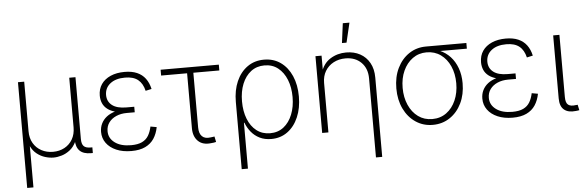

<svg xmlns="http://www.w3.org/2000/svg" viewBox="-56 -950 4121 1348"><g transform="rotate(-5 2004.5 -275.5)"><path d="M85.9 204.1V-541H129.9V-191.4Q129.9 -143.1 150.6 -107.4Q171.4 -71.8 207.8 -52.2Q244.1 -32.7 289.1 -32.7Q334.5 -32.7 370.4 -52.2Q406.2 -71.8 426.8 -107.4Q447.3 -143.1 447.3 -191.4V-541H491.2V-105.5Q491.2 -69.8 505.9 -54.9Q520.5 -40 553.7 -40H566.4V0H552.7Q500 0 473.9 -26.1Q447.8 -52.2 447.8 -105V-177.2H466.3Q466.3 -124.5 449.2 -88.9Q432.1 -53.2 405 -32Q377.9 -10.7 347.2 -1.5Q316.4 7.8 289.1 7.8Q261.2 7.8 230.5 -1.5Q199.7 -10.7 172.6 -32Q145.5 -53.2 128.7 -88.9Q111.8 -124.5 111.8 -177.2H129.9V204.1Z M837.9 9.8Q776.9 9.8 731.7 -9.8Q686.5 -29.3 661.6 -63.5Q636.7 -97.7 636.7 -142.1Q636.7 -174.3 649.7 -200.9Q662.6 -227.5 687.5 -247.1Q712.4 -266.6 749.5 -277.3Q786.6 -288.1 835.4 -288.1H884.3V-259.3H828.6Q786.6 -259.3 753.7 -244.9Q720.7 -230.5 701.7 -204.6Q682.6 -178.7 682.6 -143.1Q682.6 -93.3 724.9 -62.3Q767.1 -31.2 838.9 -31.2Q886.7 -31.2 916.3 -45.4Q945.8 -59.6 961.7 -86.2Q977.5 -112.8 985.4 -149.9L1028.8 -142.1Q1020 -96.2 997.6 -62Q975.1 -27.8 935.8 -9Q896.5 9.8 837.9 9.8ZM835.4 -265.1Q786.1 -265.1 751 -274.7Q715.8 -284.2 693.4 -301.5Q670.9 -318.8 660.4 -343.3Q649.9 -367.7 649.9 -397Q649.9 -443.4 673.1 -477.1Q696.3 -510.7 738.5 -529.3Q780.8 -547.9 837.4 -547.9Q888.7 -547.9 924.8 -532.2Q960.9 -516.6 983.6 -486.3Q1006.3 -456.1 1016.1 -412.1L973.6 -402.8Q961.4 -455.1 928.7 -481.4Q896 -507.8 837.4 -507.8Q771.5 -507.8 733.2 -477.8Q694.8 -447.8 694.3 -397.9Q694.3 -351.6 728.5 -325Q762.7 -298.3 829.1 -298.3H884.3V-265.1Z M1399.9 3.4Q1340.8 10.7 1307.6 -21.7Q1274.4 -54.2 1274.4 -112.3V-500H1091.3V-541H1501.5V-500H1318.4V-114.7Q1318.4 -71.8 1339.1 -51.5Q1359.9 -31.2 1398.4 -37.1Q1404.8 -37.6 1412.6 -38.8Q1420.4 -40 1427.2 -41L1435.1 -2Q1427.7 0 1418.5 1.5Q1409.2 2.9 1399.9 3.4Z M1597.7 204.1V-269.5Q1597.7 -351.6 1625.2 -414.3Q1652.8 -477.1 1702.9 -512.7Q1752.9 -548.3 1819.8 -548.3Q1887.2 -548.3 1937 -512.9Q1986.8 -477.5 2014.4 -414.6Q2042 -351.6 2042 -269.5Q2042 -187.5 2014.6 -124Q1987.3 -60.5 1938.2 -24.7Q1889.2 11.2 1823.7 11.2Q1777.3 11.2 1741.9 -6.3Q1706.5 -23.9 1682.4 -53.7Q1658.2 -83.5 1645 -119.1H1641.6V204.1ZM1818.8 -29.8Q1874.5 -29.8 1914.3 -61Q1954.1 -92.3 1975.8 -146.5Q1997.6 -200.7 1997.6 -269.5Q1997.6 -337.9 1976.1 -391.6Q1954.6 -445.3 1915 -476.6Q1875.5 -507.8 1819.8 -507.8Q1764.6 -507.8 1724.6 -477.1Q1684.6 -446.3 1662.8 -392.6Q1641.1 -338.9 1641.1 -269.5Q1641.1 -200.2 1662.4 -146Q1683.6 -91.8 1723.6 -60.8Q1763.7 -29.8 1818.8 -29.8Z M2226.6 -348.6V0H2182.6V-541H2225.6V-418.9H2216.8Q2236.8 -485.4 2286.9 -516.8Q2336.9 -548.3 2398.9 -548.3Q2454.6 -548.3 2497.1 -525.1Q2539.6 -502 2563.7 -458.7Q2587.9 -415.5 2587.9 -355V204.1H2543.9V-352.5Q2543.9 -423.3 2501.7 -465.3Q2459.5 -507.3 2390.6 -507.3Q2343.8 -507.3 2306.6 -487.5Q2269.5 -467.8 2248 -432.1Q2226.6 -396.5 2226.6 -348.6ZM2376 -616.7 2394 -754.9H2440.9L2408.2 -616.7Z M2961.9 11.2Q2894.5 11.2 2841.6 -24.4Q2788.6 -60.1 2758.5 -122.6Q2728.5 -185.1 2728.5 -265.6Q2728.5 -346.7 2758.8 -408.7Q2789.1 -470.7 2841.8 -505.9Q2894.5 -541 2961.9 -541H3246.1V-501H3022.9L2961.9 -500Q2905.8 -500 2863.3 -469.2Q2820.8 -438.5 2796.9 -385.7Q2772.9 -333 2772.9 -265.6Q2772.9 -198.7 2796.6 -145Q2820.3 -91.3 2862.8 -60.5Q2905.3 -29.8 2961.9 -29.8Q3019 -29.8 3061.5 -60.8Q3104 -91.8 3127.4 -145.3Q3150.9 -198.7 3150.9 -265.6Q3150.9 -333 3127.2 -386Q3103.5 -439 3061 -469.5Q3018.6 -500 2961.9 -500V-521Q3012.2 -521 3054.9 -502.7Q3097.7 -484.4 3128.9 -450.7Q3160.2 -417 3177.7 -369.1Q3195.3 -321.3 3195.3 -262.2Q3195.3 -183.1 3165.3 -121.3Q3135.3 -59.6 3082.5 -24.2Q3029.8 11.2 2961.9 11.2Z M3524.9 9.8Q3463.9 9.8 3418.7 -9.8Q3373.5 -29.3 3348.6 -63.5Q3323.7 -97.7 3323.7 -142.1Q3323.7 -174.3 3336.7 -200.9Q3349.6 -227.5 3374.5 -247.1Q3399.4 -266.6 3436.5 -277.3Q3473.6 -288.1 3522.5 -288.1H3571.3V-259.3H3515.6Q3473.6 -259.3 3440.7 -244.9Q3407.7 -230.5 3388.7 -204.6Q3369.6 -178.7 3369.6 -143.1Q3369.6 -93.3 3411.9 -62.3Q3454.1 -31.2 3525.9 -31.2Q3573.7 -31.2 3603.3 -45.4Q3632.8 -59.6 3648.7 -86.2Q3664.6 -112.8 3672.4 -149.9L3715.8 -142.1Q3707 -96.2 3684.6 -62Q3662.1 -27.8 3622.8 -9Q3583.5 9.8 3524.9 9.8ZM3522.5 -265.1Q3473.1 -265.1 3438 -274.7Q3402.8 -284.2 3380.4 -301.5Q3357.9 -318.8 3347.4 -343.3Q3336.9 -367.7 3336.9 -397Q3336.9 -443.4 3360.1 -477.1Q3383.3 -510.7 3425.5 -529.3Q3467.8 -547.9 3524.4 -547.9Q3575.7 -547.9 3611.8 -532.2Q3647.9 -516.6 3670.7 -486.3Q3693.4 -456.1 3703.1 -412.1L3660.6 -402.8Q3648.4 -455.1 3615.7 -481.4Q3583 -507.8 3524.4 -507.8Q3458.5 -507.8 3420.2 -477.8Q3381.8 -447.8 3381.3 -397.9Q3381.3 -351.6 3415.5 -325Q3449.7 -298.3 3516.1 -298.3H3571.3V-265.1Z M3970.2 1.5Q3917 7.8 3887.5 -16.6Q3857.9 -41 3857.9 -97.2V-541H3901.9V-103.5Q3901.9 -61 3919.9 -47.6Q3938 -34.2 3972.7 -39.6Q3978.5 -40 3980.7 -40Q3982.9 -40 3986.8 -41L3995.1 -2Q3990.2 -1 3983.6 0Q3977.1 1 3970.2 1.5Z"/></g></svg>

Font: Inter 17pt ExtraLight
Style: Regular
Weight: 250
Version: Version 4.001;git-66647c0bb